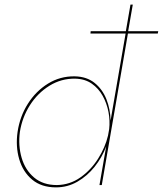

<svg xmlns="http://www.w3.org/2000/svg" viewBox="-20 -800 704 830"><path d="M56 -230Q47 -167 63 -112Q79 -57 119 -23.5Q159 10 222 10Q272 10 314.5 -14.5Q357 -39 389 -79Q421 -119 439 -167L410 0H420L533 -655H662L664 -665H534L554 -780H544L524 -665H372L371 -655H523L458 -279Q457 -328 440 -371Q423 -414 389 -441.5Q355 -469 303 -470Q240 -471 187.5 -438.5Q135 -406 100.5 -351.5Q66 -297 56 -230ZM66 -230Q76 -293 109.5 -345.5Q143 -398 194 -429.5Q245 -461 305 -460Q347 -459 376.5 -438.5Q406 -418 424 -385.5Q442 -353 449 -315.5Q456 -278 452 -242L447 -214Q435 -163 404 -114Q373 -65 327.5 -33Q282 -1 226 0Q166 0 127.5 -32.5Q89 -65 73.5 -118Q58 -171 66 -230Z"/></svg>

Font: Jost* 200 Hairline Italic
Style: Italic
Weight: 100
Italic angle: -10°
Version: Version 3.200; ttfautohint (v0.97) -l 8 -r 50 -G 200 -x 14 -